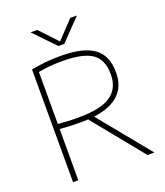

<svg xmlns="http://www.w3.org/2000/svg" viewBox="-167 -1056 1003 1167"><g transform="rotate(-20 334.5 -472.0)"><path d="M101.5 0V-729Q141.5 -736.5 186.2 -741.8Q231 -747 292 -747Q437 -747 506.2 -697.5Q575.5 -648 575.5 -538.5Q575.5 -359 358 -330.5L628 0H583.5L318 -327Q293.5 -325.5 267 -325.5Q227.5 -325.5 197.8 -327Q168 -328.5 135.5 -331.5V0ZM267 -358Q413.5 -358 477.5 -402.8Q541.5 -447.5 541.5 -537Q541.5 -634.5 482.2 -674.2Q423 -714 290.5 -714Q240 -714 205.5 -710.2Q171 -706.5 135.5 -700.5V-364Q172.5 -361 198.8 -359.5Q225 -358 267 -358ZM301 -808 170 -944H213.5L320 -830.5L427 -944H470L339 -808Z"/></g></svg>

Font: Encode Sans SmExp Th
Style: Regular
Weight: 100
Width: 6
Designer: Multiple Designers
Foundry: Impallari Type
Version: Version 3.002; ttfautohint (v1.8.3) -l 8 -r 50 -G 200 -x 14 